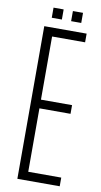

<svg xmlns="http://www.w3.org/2000/svg" viewBox="-99 -946 520 991"><g transform="rotate(10 161.0 -451.0)"><path d="M67.5 0V-800H289.5V-754.5H116.5V-423.5H279.5V-378H116.5V-45.5H289.5V0ZM199.5 -849.5V-902.5H252.5V-849.5ZM98 -849.5V-902.5H151V-849.5Z"/></g></svg>

Font: Big Shoulders Text ExtraLight
Style: Regular
Weight: 250
Version: Version 2.002